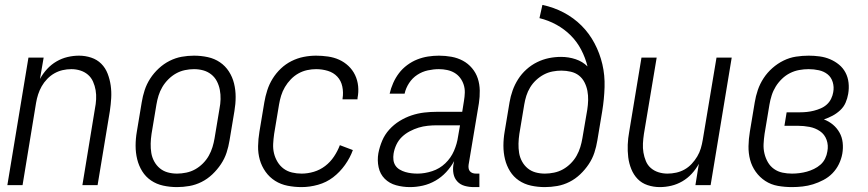

<svg xmlns="http://www.w3.org/2000/svg" viewBox="-20 -755 3540 783"><path d="M10 0 96 -520H158L143 -433Q155 -455 172 -473.5Q189 -492 210.5 -504.5Q232 -517 255.5 -522.5Q279 -528 302 -528Q328 -528 352 -520Q376 -512 393 -495Q410 -478 419 -454.5Q428 -431 431.5 -406Q435 -381 433.5 -355Q432 -329 428 -302L378 0H316L367 -311Q371 -331 372 -350Q373 -369 370 -387Q367 -405 359.5 -422Q352 -439 338.5 -450.5Q325 -462 307.5 -467.5Q290 -473 271 -473Q253 -473 235.5 -469Q218 -465 202 -456Q186 -447 172.5 -433Q159 -419 150 -403Q141 -387 135.5 -370Q130 -353 127 -335L72 0Z M702 8Q673 8 645.5 2Q618 -4 596 -19Q574 -34 560 -56.5Q546 -79 539.5 -105.5Q533 -132 533 -160.5Q533 -189 538 -218L558 -338Q562 -363 570 -387.5Q578 -412 592.5 -434.5Q607 -457 627.5 -476Q648 -495 672 -507Q696 -519 721 -523.5Q746 -528 771 -528Q800 -528 827.5 -522Q855 -516 877 -501Q899 -486 913.5 -463.5Q928 -441 934.5 -414.5Q941 -388 941 -359.5Q941 -331 936 -302L916 -182Q912 -157 904 -132.5Q896 -108 881 -85.5Q866 -63 846 -44Q826 -25 802 -13Q778 -1 752.5 3.5Q727 8 702 8ZM702 -47Q720 -47 739.5 -51Q759 -55 776 -64.5Q793 -74 807.5 -88.5Q822 -103 831.5 -120Q841 -137 846.5 -155Q852 -173 855 -191L875 -311Q879 -331 879.5 -350.5Q880 -370 876.5 -388.5Q873 -407 864.5 -423.5Q856 -440 841.5 -451.5Q827 -463 809 -468Q791 -473 771 -473Q753 -473 734 -469Q715 -465 698 -455.5Q681 -446 666.5 -431.5Q652 -417 642 -400Q632 -383 626.5 -365Q621 -347 618 -329L598 -209Q595 -189 594.5 -169.5Q594 -150 597 -131.5Q600 -113 609 -96.5Q618 -80 632 -68.5Q646 -57 664 -52Q682 -47 702 -47Z M1210 8Q1181 8 1153 2.5Q1125 -3 1102 -17.5Q1079 -32 1063 -54.5Q1047 -77 1039.5 -103.5Q1032 -130 1032.5 -159Q1033 -188 1038 -218L1058 -338Q1062 -362 1070 -387Q1078 -412 1092 -434.5Q1106 -457 1125.5 -475.5Q1145 -494 1169 -506Q1193 -518 1218.5 -523Q1244 -528 1269 -528Q1293 -528 1317.5 -524.5Q1342 -521 1363 -511.5Q1384 -502 1401 -486Q1418 -470 1428 -449Q1438 -428 1440.5 -404Q1443 -380 1438 -355V-350H1377V-353Q1381 -378 1376 -402Q1371 -426 1355.5 -442.5Q1340 -459 1317 -466Q1294 -473 1269 -473Q1251 -473 1232.5 -469Q1214 -465 1197 -455.5Q1180 -446 1166 -431.5Q1152 -417 1142 -400Q1132 -383 1126.5 -365Q1121 -347 1118 -329L1098 -209Q1095 -188 1094 -168Q1093 -148 1097.5 -129.5Q1102 -111 1112 -94.5Q1122 -78 1137 -67Q1152 -56 1171 -51.5Q1190 -47 1210 -47Q1235 -47 1260 -54.5Q1285 -62 1306 -78Q1327 -94 1342 -116.5Q1357 -139 1366 -163L1419 -143Q1408 -112 1387 -82.5Q1366 -53 1338.5 -32Q1311 -11 1277 -1.5Q1243 8 1210 8Z M1652 8Q1623 8 1595.5 0.5Q1568 -7 1549 -26Q1530 -45 1524 -73Q1518 -101 1523 -130Q1528 -156 1538.5 -181Q1549 -206 1567.5 -226.5Q1586 -247 1609.5 -261.5Q1633 -276 1658.5 -284.5Q1684 -293 1710 -296Q1736 -299 1761 -299H1865L1872 -343Q1875 -360 1875.5 -377Q1876 -394 1871 -409.5Q1866 -425 1856.5 -437.5Q1847 -450 1833.5 -458Q1820 -466 1803.5 -469.5Q1787 -473 1770 -473Q1748 -473 1725 -468Q1702 -463 1682 -450Q1662 -437 1648.5 -416.5Q1635 -396 1630 -373H1569Q1574 -395 1583.5 -416.5Q1593 -438 1607 -456.5Q1621 -475 1640.5 -489.5Q1660 -504 1681.5 -512.5Q1703 -521 1725.5 -524.5Q1748 -528 1770 -528Q1796 -528 1821 -523.5Q1846 -519 1867.5 -507.5Q1889 -496 1905 -477Q1921 -458 1928.5 -435Q1936 -412 1936.5 -386Q1937 -360 1933 -334L1891 -83Q1890 -76 1891 -69Q1892 -62 1896 -57Q1900 -52 1906.5 -49.5Q1913 -47 1921 -47H1935V8H1912Q1893 8 1875 3Q1857 -2 1845 -15Q1833 -28 1829.5 -46Q1826 -64 1829 -83L1832 -98Q1819 -74 1799.5 -53Q1780 -32 1755.5 -18Q1731 -4 1704.5 2Q1678 8 1652 8ZM1683 -47Q1712 -47 1742.5 -57Q1773 -67 1796 -89Q1819 -111 1831.5 -140Q1844 -169 1848 -198L1856 -244H1762Q1743 -244 1724 -242Q1705 -240 1687 -234.5Q1669 -229 1651 -219.5Q1633 -210 1619 -196.5Q1605 -183 1596.5 -165Q1588 -147 1585 -128Q1583 -115 1584.5 -102.5Q1586 -90 1592.5 -80Q1599 -70 1610 -63.5Q1621 -57 1633 -53.5Q1645 -50 1657.5 -48.5Q1670 -47 1683 -47Z M2202 8Q2173 8 2145.5 2Q2118 -4 2096 -19Q2074 -34 2060 -56.5Q2046 -79 2039.5 -105.5Q2033 -132 2033 -160.5Q2033 -189 2038 -218L2058 -338Q2062 -362 2070.5 -386Q2079 -410 2093 -432Q2107 -454 2127 -472Q2147 -490 2170.5 -501.5Q2194 -513 2218.5 -518Q2243 -523 2268 -523Q2299 -523 2327.5 -513.5Q2356 -504 2376 -484Q2367 -520 2350 -552.5Q2333 -585 2307.5 -610.5Q2282 -636 2249.5 -654Q2217 -672 2180 -681L2192 -735Q2239 -725 2279.5 -703.5Q2320 -682 2351.5 -650.5Q2383 -619 2404.5 -578.5Q2426 -538 2436.5 -493Q2447 -448 2445.5 -399.5Q2444 -351 2436 -302L2416 -182Q2412 -157 2404 -132.5Q2396 -108 2381 -85.5Q2366 -63 2346 -44Q2326 -25 2302 -13Q2278 -1 2252.5 3.5Q2227 8 2202 8ZM2202 -47Q2220 -47 2239.5 -51Q2259 -55 2276 -64.5Q2293 -74 2307.5 -88.5Q2322 -103 2331.5 -120Q2341 -137 2346.5 -155Q2352 -173 2355 -191L2375 -308Q2378 -327 2378.5 -346.5Q2379 -366 2375.5 -384.5Q2372 -403 2363.5 -419.5Q2355 -436 2341 -447Q2327 -458 2308 -462.5Q2289 -467 2269 -467Q2252 -467 2233.5 -463.5Q2215 -460 2198 -451Q2181 -442 2166.5 -428.5Q2152 -415 2142 -398.5Q2132 -382 2126.5 -364.5Q2121 -347 2118 -329L2098 -209Q2095 -189 2094.5 -169.5Q2094 -150 2097 -131.5Q2100 -113 2109 -96.5Q2118 -80 2132 -68.5Q2146 -57 2164 -52Q2182 -47 2202 -47Z M2671 8Q2645 8 2621 0Q2597 -8 2580.5 -25Q2564 -42 2554.5 -65.5Q2545 -89 2542 -114Q2539 -139 2540 -165Q2541 -191 2546 -218L2596 -520H2658L2606 -209Q2603 -189 2602 -170Q2601 -151 2604 -133Q2607 -115 2614 -98Q2621 -81 2634.5 -69.5Q2648 -58 2665.5 -52.5Q2683 -47 2702 -47Q2720 -47 2738 -51Q2756 -55 2772 -64Q2788 -73 2801 -87Q2814 -101 2823.5 -117Q2833 -133 2838 -150Q2843 -167 2846 -185L2902 -520H2964L2878 0H2816L2830 -87Q2818 -65 2801 -46.5Q2784 -28 2762.5 -15.5Q2741 -3 2717.5 2.5Q2694 8 2671 8Z M3210 8Q3180 8 3152 3Q3124 -2 3101 -17Q3078 -32 3062 -54.5Q3046 -77 3039 -103.5Q3032 -130 3032.5 -159Q3033 -188 3038 -218L3058 -338Q3062 -363 3070.5 -388Q3079 -413 3094 -436Q3109 -459 3130 -477.5Q3151 -496 3175.5 -508Q3200 -520 3226 -524Q3252 -528 3278 -528Q3300 -528 3322.5 -525Q3345 -522 3365 -513.5Q3385 -505 3401.5 -491.5Q3418 -478 3428 -459Q3438 -440 3440.5 -417.5Q3443 -395 3439 -372Q3436 -354 3428.5 -336.5Q3421 -319 3406.5 -305.5Q3392 -292 3375 -283Q3358 -274 3340 -268Q3361 -260 3377 -246.5Q3393 -233 3403.5 -214.5Q3414 -196 3416.5 -173.5Q3419 -151 3415 -128Q3411 -106 3401 -85.5Q3391 -65 3375 -48.5Q3359 -32 3338 -21Q3317 -10 3296 -3.5Q3275 3 3253 5.5Q3231 8 3210 8ZM3210 -47Q3225 -47 3240.5 -49Q3256 -51 3270.5 -55Q3285 -59 3299.5 -66Q3314 -73 3326 -83.5Q3338 -94 3345 -108.5Q3352 -123 3354 -137Q3359 -162 3351 -184.5Q3343 -207 3324 -220Q3305 -233 3281.5 -237.5Q3258 -242 3234 -242H3179L3188 -297H3243Q3257 -297 3271 -298.5Q3285 -300 3299 -303.5Q3313 -307 3327 -313Q3341 -319 3352 -329Q3363 -339 3369.5 -352.5Q3376 -366 3378 -379Q3382 -400 3376 -420Q3370 -440 3355 -452Q3340 -464 3319.5 -468.5Q3299 -473 3278 -473Q3259 -473 3239.5 -469.5Q3220 -466 3202 -457Q3184 -448 3169 -433.5Q3154 -419 3143.5 -402Q3133 -385 3127 -366Q3121 -347 3118 -329L3098 -209Q3095 -188 3094 -168Q3093 -148 3097.5 -129Q3102 -110 3111.5 -93.5Q3121 -77 3136.5 -66Q3152 -55 3171 -51Q3190 -47 3210 -47Z"/></svg>

Font: Iosevka SS18 Light
Style: Italic
Weight: 300
Italic angle: -9°
Monospace: yes
Designer: Belleve Invis
Foundry: Belleve Invis
Version: Version 25.1.1; ttfautohint (v1.8.4)